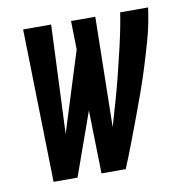

<svg xmlns="http://www.w3.org/2000/svg" viewBox="-65 -593 631 655"><g transform="rotate(-10 250.0 -265.0)"><path d="M69 0 57 -530H154L138 -154L225 -431L223 -530H307L300 -149Q313 -193 325.5 -237Q338 -281 349 -325.5Q360 -370 370.5 -414.5Q381 -459 389 -504L393 -530H490L486 -504Q479 -461 467 -418.5Q455 -376 442 -334Q429 -292 414 -250Q399 -208 383.5 -166.5Q368 -125 352 -83Q336 -41 319 0H235L230 -219L152 0Z"/></g></svg>

Font: Iosevka Slab Semibold Oblique
Style: Regular
Weight: 600
Italic angle: -9°
Monospace: yes
Designer: Belleve Invis
Foundry: Belleve Invis
Version: Version 11.1.1; ttfautohint (v1.8.3)